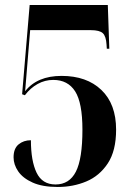

<svg xmlns="http://www.w3.org/2000/svg" viewBox="-20 -734 527 764"><path d="M210 10Q149 10 110 -7.5Q71 -25 52.5 -52Q34 -79 34 -108Q34 -143 54 -159.5Q74 -176 103 -176Q103 -94 125.5 -47Q148 0 201 0Q256 0 282 -51Q308 -102 308 -218Q308 -325 279 -370.5Q250 -416 192 -416Q159 -416 130 -400Q101 -384 79 -355L68 -359L98 -714H409L415 -540H405L404 -556Q402 -590 389 -602Q376 -614 342 -614H100L80 -371Q128 -432 225 -432Q325 -432 383.5 -376Q442 -320 442 -218Q442 -134 409 -84Q376 -34 323.5 -12Q271 10 210 10Z"/></svg>

Font: Noto Serif Display Condensed
Style: Bold
Weight: 700
Width: 3
Designer: Monotype Design Team
Foundry: Monotype Imaging Inc.
Version: Version 2.009